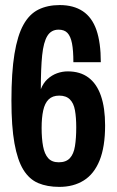

<svg xmlns="http://www.w3.org/2000/svg" viewBox="-20 -719 456 751"><path d="M212.1 12Q164.5 12 129.3 -2.9Q94.2 -17.9 71.2 -55.3Q48.3 -92.7 36.5 -158.6Q24.7 -224.5 24.7 -325.4Q24.7 -435.8 36.6 -508.2Q48.5 -580.6 71.7 -622.3Q94.8 -664 130.4 -681.6Q165.9 -699.2 213.6 -699.2Q267.6 -699.2 303.8 -675.2Q340 -651.1 357.2 -601.7Q374.3 -552.2 374.3 -475.8H267Q267 -521.7 261.6 -549.4Q256.1 -577.2 243.9 -590.1Q231.7 -603 209.3 -603Q180.3 -603 165.2 -578.5Q150.2 -554 144.9 -502.6Q139.7 -451.2 139.7 -370.2Q149.3 -394.6 166.1 -409.9Q183 -425.2 203.3 -432.5Q223.7 -439.8 245 -439.8Q293.9 -439.8 326.2 -415.5Q358.5 -391.3 374.8 -344.2Q391.1 -297.2 391.1 -228.3Q391.1 -144.6 369.5 -91.3Q347.8 -38.1 307.6 -13.1Q267.4 12 212.1 12ZM209.8 -84.2Q238.3 -84.2 253.3 -100.4Q268.3 -116.5 273.2 -147.4Q278.2 -178.3 278.2 -220.8Q278.2 -259.8 273.2 -287.5Q268.3 -315.3 253.4 -330.1Q238.5 -345 211.6 -345Q185.4 -345 170.2 -330.1Q155.1 -315.3 149 -286.9Q142.8 -258.5 142.8 -218.9Q142.8 -177 148.5 -146.7Q154.1 -116.5 168.5 -100.4Q182.8 -84.2 209.8 -84.2Z"/></svg>

Font: Archivo SemiBold ExtraCondensed
Style: Regular
Weight: 600
Width: 2
Version: Version 2.001